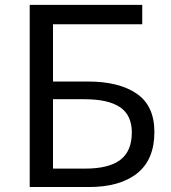

<svg xmlns="http://www.w3.org/2000/svg" viewBox="-20 -753 687 773"><path d="M99.6 0V-733.4H552.7V-655.3H193.4V-424.8H334Q459 -424.8 530.3 -376Q601.6 -327.1 601.6 -221.7Q601.6 -110.4 532.2 -55.2Q462.9 0 337.9 0ZM193.4 -74.2H323.2Q418 -74.2 464.4 -109.4Q510.7 -144.5 510.7 -219.7Q510.7 -289.1 463.4 -321.3Q416 -353.5 320.3 -353.5H193.4Z"/></svg>

Font: Gen Shin Gothic Regular
Style: Regular
Weight: 400
Designer: [Source Han Sans]
Ryoko NISHIZUKA  (kana & ideographs); Paul D. Hunt (Latin, Greek & Cyrillic); Wenlong ZHANG  (bopomofo
Version: Version 1.002.20150607